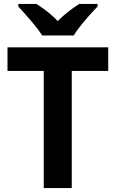

<svg xmlns="http://www.w3.org/2000/svg" viewBox="-20 -954 586 974"><path d="M194 -774H354C373 -807 420 -864 475 -921V-934H382C338 -906 302 -877 273 -847C245 -877 210 -905 165 -934H73V-921C123 -866 169 -814 194 -774ZM202 0H344V-594H529V-714H18V-594H202Z"/></svg>

Font: Kathrein 75 Bold
Style: Regular
Weight: 700
Designer: Lazydogs Typefoundry, based on Open Sans by Ascender Corporation
Foundry: Lazydogs Typefoundry
Version: Version 1.003;PS 001.003;hotconv 1.0.88;makeotf.lib2.5.64775